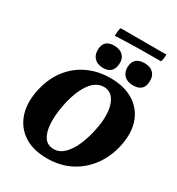

<svg xmlns="http://www.w3.org/2000/svg" viewBox="-233 -1160 1212 1314"><g transform="rotate(30 372.5 -503.0)"><path d="M339 9Q229 9 157.5 -37.5Q86 -84 57.5 -165Q29 -246 49 -351Q70 -458 125.5 -532.5Q181 -607 263 -646Q345 -685 444 -685Q551 -685 623.5 -641Q696 -597 726.5 -518.5Q757 -440 737 -334Q718 -232 663 -154.5Q608 -77 525.5 -34Q443 9 339 9ZM348 -69Q392 -69 428.5 -104.5Q465 -140 492.5 -204Q520 -268 535 -353Q548 -425 541 -483Q534 -541 507 -575.5Q480 -610 434 -610Q370 -610 323.5 -541.5Q277 -473 254 -355Q239 -275 242.5 -210Q246 -145 271.5 -107Q297 -69 348 -69ZM362 -719Q316 -719 291 -746.5Q266 -774 270 -819Q273 -854 293.5 -872Q314 -890 354 -890Q401 -890 426 -863Q451 -836 445 -789Q436 -719 362 -719ZM599 -718Q553 -718 528 -744Q503 -770 505 -813Q510 -890 595 -890Q640 -890 665 -863.5Q690 -837 685 -789Q679 -718 599 -718ZM322 -950Q322 -965 324 -983Q326 -1001 331 -1015H693Q693 -1004 691 -988Q689 -972 684 -957Q605 -957 515.5 -956Q426 -955 322 -950Z"/></g></svg>

Font: Vollkorn Black
Style: Italic
Weight: 900
Italic angle: -11°
Designer: Friedrich Althausen
Foundry: Friedrich Althausen
Version: Version 5.000; ttfautohint (v1.8.3)